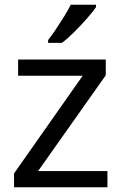

<svg xmlns="http://www.w3.org/2000/svg" viewBox="-20 -786 510 806"><path d="M431 0H39V-58L327 -468H56V-536H424V-470L140 -68H431ZM383 -756Q371 -738 346 -709.5Q321 -681 292.5 -652.5Q264 -624 240 -606H182V-618Q197 -637 214.5 -663Q232 -689 249 -716.5Q266 -744 277 -766H383Z"/></svg>

Font: Noto Sans Ugaritic
Style: Regular
Weight: 400
Designer: Monotype Design Team
Foundry: Monotype Imaging Inc.
Version: Version 2.001; ttfautohint (v1.8.4.7-5d5b)